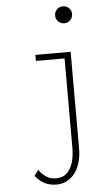

<svg xmlns="http://www.w3.org/2000/svg" viewBox="-62 -782 573 1014"><g transform="rotate(-5 225.0 -275.5)"><path d="M311 -653Q292.5 -653 279.2 -666.2Q266 -679.5 266 -698Q266 -717 279.2 -730Q292.5 -743 311 -743Q330 -743 343 -730Q356 -717 356 -698Q356 -679.5 343 -666.2Q330 -653 311 -653ZM331 -500V12Q331 55 320.5 88.5Q310 122 291.8 145Q273.5 168 249.2 180Q225 192 197 192Q166 192 143.8 182.5Q121.5 173 106.8 160Q92 147 84 136L106 106Q113 117 125.2 129.2Q137.5 141.5 155.2 150.2Q173 159 197 159Q231.5 159 253.2 139Q275 119 285.5 84.5Q296 50 296 7V-468H144V-500Z"/></g></svg>

Font: League Mono Thin Condensed
Style: Regular
Weight: 100
Width: 1
Designer: Tyler Finck
Foundry: The League of Moveable Type / Tyler Finck
Version: Version 2.300;RELEASE